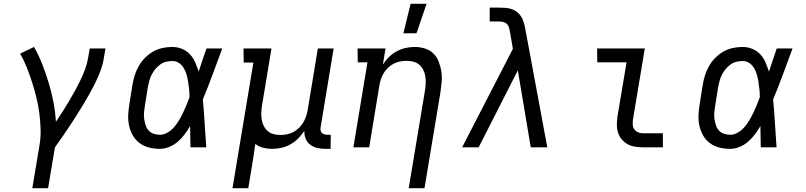

<svg xmlns="http://www.w3.org/2000/svg" viewBox="-20 -775 4240 1010"><path d="M150 215 188 -12Q195 -55 193.5 -98Q192 -141 186.5 -182.5Q181 -224 171 -264Q161 -304 148.5 -343Q136 -382 121 -420Q106 -458 86 -493L159 -528Q184 -484 202.5 -436.5Q221 -389 236 -339.5Q251 -290 261 -238.5Q271 -187 274 -134Q292 -161 309 -187.5Q326 -214 342 -241Q358 -268 373.5 -296Q389 -324 402.5 -352Q416 -380 427 -409Q438 -438 443 -468L452 -520H535L526 -468Q521 -436 509.5 -405Q498 -374 483.5 -344Q469 -314 452.5 -284.5Q436 -255 418.5 -226Q401 -197 383 -168.5Q365 -140 346.5 -112Q328 -84 308.5 -56Q289 -28 269 0L233 215Z M821 8Q791 8 763.5 1Q736 -6 714 -22.5Q692 -39 678.5 -63Q665 -87 659 -114.5Q653 -142 654.5 -171Q656 -200 661 -230L677 -330Q681 -355 689 -380Q697 -405 710.5 -428.5Q724 -452 743.5 -471.5Q763 -491 786 -504Q809 -517 835 -522.5Q861 -528 887 -528Q914 -528 938.5 -517.5Q963 -507 980 -488.5Q997 -470 1007 -446.5Q1017 -423 1025 -398Q1035 -428 1045 -458.5Q1055 -489 1066 -520H1149Q1124 -453 1099.5 -386Q1075 -319 1047 -252Q1053 -190 1056.5 -126.5Q1060 -63 1065 0H982Q981 -28 981 -56Q981 -84 980 -112Q967 -89 951 -68Q935 -47 915 -29.5Q895 -12 870 -2Q845 8 821 8ZM822 -66Q842 -66 862 -78Q882 -90 896.5 -107Q911 -124 922.5 -143.5Q934 -163 943.5 -183Q953 -203 961.5 -223.5Q970 -244 977 -264Q977 -284 975 -303.5Q973 -323 970 -342.5Q967 -362 962 -380.5Q957 -399 947.5 -415.5Q938 -432 922.5 -443Q907 -454 887 -454Q870 -454 853.5 -450Q837 -446 822.5 -435.5Q808 -425 797 -411.5Q786 -398 778 -382.5Q770 -367 765.5 -350.5Q761 -334 758 -318L742 -218Q739 -200 737.5 -183Q736 -166 738.5 -149Q741 -132 746 -116.5Q751 -101 761.5 -89Q772 -77 788 -71.5Q804 -66 822 -66Z M1203 215 1313 -446H1262L1261 -520H1408L1358 -218Q1355 -199 1354.5 -180.5Q1354 -162 1357 -144.5Q1360 -127 1368 -111.5Q1376 -96 1389 -85Q1402 -74 1419 -69.5Q1436 -65 1455 -65Q1472 -65 1489.5 -68.5Q1507 -72 1522.5 -80Q1538 -88 1551 -100.5Q1564 -113 1573.5 -128Q1583 -143 1589 -159.5Q1595 -176 1598 -193L1652 -520H1735L1667 -108Q1665 -99 1666 -91Q1667 -83 1672 -77Q1677 -71 1685.5 -68.5Q1694 -66 1703 -66H1720L1719 8H1690Q1668 8 1647.5 3Q1627 -2 1611 -14.5Q1595 -27 1587.5 -46.5Q1580 -66 1581 -87Q1567 -65 1548.5 -46.5Q1530 -28 1507.5 -15.5Q1485 -3 1460.5 2.5Q1436 8 1412 8Q1387 8 1363.5 2Q1340 -4 1323 -18Q1319 13 1314 44.5Q1309 76 1304 107L1286 215Z M2130 215 2216 -302Q2219 -321 2219.5 -339.5Q2220 -358 2217 -375.5Q2214 -393 2206 -408.5Q2198 -424 2185 -435Q2172 -446 2154.5 -450.5Q2137 -455 2118 -455Q2101 -455 2084 -451.5Q2067 -448 2051 -440Q2035 -432 2022 -419.5Q2009 -407 1999.5 -392Q1990 -377 1984.5 -360.5Q1979 -344 1976 -327L1922 0H1839L1913 -447H1862L1861 -520H2008L1994 -435Q2007 -456 2025.5 -474.5Q2044 -493 2066.5 -505Q2089 -517 2113 -522.5Q2137 -528 2161 -528Q2189 -528 2215 -520Q2241 -512 2259.5 -494Q2278 -476 2287.5 -451.5Q2297 -427 2301.5 -400.5Q2306 -374 2303.5 -346Q2301 -318 2297 -290L2213 215ZM2102 -600 2140 -755H2224L2171 -600Z M2411 0 2678 -518 2663 -606Q2661 -617 2658 -628.5Q2655 -640 2647.5 -648Q2640 -656 2628.5 -659Q2617 -662 2605 -662H2556V-735H2605Q2623 -735 2641 -733.5Q2659 -732 2675 -726Q2691 -720 2703.5 -709Q2716 -698 2724 -683.5Q2732 -669 2736.5 -652.5Q2741 -636 2744 -619L2859 0H2772L2704 -405L2498 0Z M3363 0Q3341 0 3320 -3.5Q3299 -7 3281.5 -16.5Q3264 -26 3251 -41.5Q3238 -57 3231.5 -76.5Q3225 -96 3225 -117.5Q3225 -139 3228 -161L3276 -447H3122L3121 -520H3372L3310 -149Q3308 -135 3308.5 -120.5Q3309 -106 3316.5 -95Q3324 -84 3336.5 -79Q3349 -74 3363 -74H3467V0Z M3821 8Q3791 8 3763.5 1Q3736 -6 3714 -22.5Q3692 -39 3678.5 -63Q3665 -87 3659 -114.5Q3653 -142 3654.5 -171Q3656 -200 3661 -230L3677 -330Q3681 -355 3689 -380Q3697 -405 3710.5 -428.5Q3724 -452 3743.5 -471.5Q3763 -491 3786 -504Q3809 -517 3835 -522.5Q3861 -528 3887 -528Q3914 -528 3938.5 -517.5Q3963 -507 3980 -488.5Q3997 -470 4007 -446.5Q4017 -423 4025 -398Q4035 -428 4045 -458.5Q4055 -489 4066 -520H4149Q4124 -453 4099.5 -386Q4075 -319 4047 -252Q4053 -190 4056.5 -126.5Q4060 -63 4065 0H3982Q3981 -28 3981 -56Q3981 -84 3980 -112Q3967 -89 3951 -68Q3935 -47 3915 -29.5Q3895 -12 3870 -2Q3845 8 3821 8ZM3822 -66Q3842 -66 3862 -78Q3882 -90 3896.5 -107Q3911 -124 3922.5 -143.5Q3934 -163 3943.5 -183Q3953 -203 3961.5 -223.5Q3970 -244 3977 -264Q3977 -284 3975 -303.5Q3973 -323 3970 -342.5Q3967 -362 3962 -380.5Q3957 -399 3947.5 -415.5Q3938 -432 3922.5 -443Q3907 -454 3887 -454Q3870 -454 3853.5 -450Q3837 -446 3822.5 -435.5Q3808 -425 3797 -411.5Q3786 -398 3778 -382.5Q3770 -367 3765.5 -350.5Q3761 -334 3758 -318L3742 -218Q3739 -200 3737.5 -183Q3736 -166 3738.5 -149Q3741 -132 3746 -116.5Q3751 -101 3761.5 -89Q3772 -77 3788 -71.5Q3804 -66 3822 -66Z"/></svg>

Font: Iosevka Plex Etoile
Style: Italic
Weight: 400
Italic angle: -9°
Designer: Belleve Invis
Foundry: Belleve Invis
Version: Version 25.1.1; ttfautohint (v1.8.4)